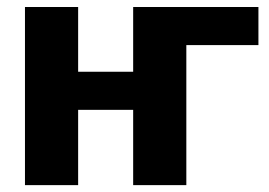

<svg xmlns="http://www.w3.org/2000/svg" viewBox="-20 -539 783 559"><path d="M732.4 -518.6V-407.7H522.5V0H367.7V-219.2H207.5V0H52.7V-518.6H207.5V-330.1H367.7V-518.6Z"/></svg>

Font: Lato-ExtraBold
Style: Regular
Weight: 500
Designer: Lukasz Dziedzic with Adam Twardoch and Botio Nikoltchev
Foundry: tyPoland Lukasz Dziedzic
Version: ""